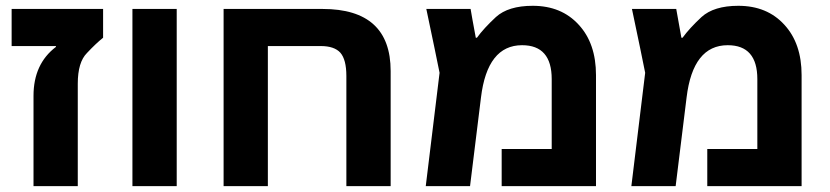

<svg xmlns="http://www.w3.org/2000/svg" viewBox="-20 -632 2817 652"><path d="M93.8 0Q93.8 -77.1 93.8 -306.6Q93.8 -415 169.9 -472.7Q169.9 -473.6 169.9 -475.6Q132.8 -475.6 19.5 -475.6Q19.5 -488.3 19.5 -523.4Q19.5 -543 19.5 -601.6Q97.7 -601.6 330.1 -601.6Q330.1 -577.1 330.1 -503.9Q305.7 -484.4 275.4 -452.1Q244.1 -420.9 244.1 -347.7Q244.1 -232.4 244.1 0Q206.1 0 93.8 0Z M429.7 0Q429.7 -113.3 429.7 -451.2Q429.7 -489.3 429.7 -601.6Q466.8 -601.6 580.1 -601.6Q580.1 -451.2 580.1 0Q542 0 429.7 0Z M1075.2 -601.6Q1306.6 -601.6 1306.6 -390.6Q1306.6 -260.7 1306.6 0Q1268.6 0 1156.2 0Q1156.2 -93.8 1156.2 -374Q1156.2 -429.7 1135.7 -453.1Q1115.2 -475.6 1069.3 -475.6Q1008.8 -475.6 889.6 -475.6Q889.6 -357.4 889.6 0Q851.6 0 739.3 0Q739.3 -113.3 739.3 -451.2Q739.3 -489.3 739.3 -601.6Q823.2 -601.6 1075.2 -601.6Z M1789.1 -612.3Q1886.7 -612.3 1945.3 -547.9Q2003.9 -484.4 2003.9 -377Q2003.9 -251 2003.9 0Q1923.8 0 1683.6 0Q1683.6 -31.2 1683.6 -126Q1726.6 -126 1853.5 -126Q1853.5 -185.5 1853.5 -363.3Q1853.5 -478.5 1752.9 -478.5Q1634.8 -478.5 1613.3 -300.8Q1600.6 -200.2 1576.2 0Q1538.1 0 1425.8 0Q1437.5 -96.7 1472.7 -384.8Q1461.9 -439.5 1427.7 -601.6Q1465.8 -601.6 1578.1 -601.6Q1582 -577.1 1595.7 -503.9Q1596.7 -503.9 1599.6 -503.9Q1623 -536.1 1664.1 -574.2Q1706.1 -612.3 1789.1 -612.3Z M2487.3 -612.3Q2585 -612.3 2643.6 -547.9Q2702.1 -484.4 2702.1 -377Q2702.1 -251 2702.1 0Q2622.1 0 2381.8 0Q2381.8 -31.2 2381.8 -126Q2424.8 -126 2551.8 -126Q2551.8 -185.5 2551.8 -363.3Q2551.8 -478.5 2451.2 -478.5Q2333 -478.5 2311.5 -300.8Q2298.8 -200.2 2274.4 0Q2236.3 0 2124 0Q2135.7 -96.7 2170.9 -384.8Q2160.2 -439.5 2126 -601.6Q2164.1 -601.6 2276.4 -601.6Q2280.3 -577.1 2293.9 -503.9Q2294.9 -503.9 2297.9 -503.9Q2321.3 -536.1 2362.3 -574.2Q2404.3 -612.3 2487.3 -612.3Z"/></svg>

Font: Noto Sans Hebrew DECATHLON 
Style: Bold
Weight: 400
Designer: Monotype Design Team
Version: Version 2.000;GOOG;noto-fonts:20170220:a8a215d2e889